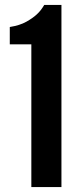

<svg xmlns="http://www.w3.org/2000/svg" viewBox="-20 -755 305 775"><path d="M106.5 0H228V-735H158.5Q153 -725.5 145.5 -715.5Q138 -705.5 128 -696.5Q112.5 -682 86.2 -667.2Q60 -652.5 19.5 -646V-576H106.5Z"/></svg>

Font: League Gothic SemiExpanded
Style: Regular
Weight: 400
Width: 6
Designer: The League of Moveable Type
Version: Version 1.600; ttfautohint (v1.8.3)